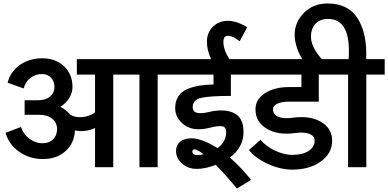

<svg xmlns="http://www.w3.org/2000/svg" viewBox="-20 -963 2238 1107"><path d="M994 -622V-533H889V1H784V-533H633V1H528V-225Q472 -199 412 -211Q409 -138 358 -92Q307 -46 228 -46Q150 -46 90.5 -88Q31 -130 12 -197L101 -231Q114 -190 149 -163.5Q184 -137 226 -137Q263 -137 286 -159.5Q309 -182 309 -218Q309 -256 281 -278.5Q253 -301 208 -301H122V-385H199Q243 -385 268.5 -406.5Q294 -428 294 -461Q294 -494 274 -515Q254 -536 222 -536Q184 -536 154.5 -513Q125 -490 117 -453L24 -486Q39 -549 94 -588Q149 -627 223 -627Q300 -627 349 -581Q398 -535 398 -462Q398 -428 379 -397.5Q360 -367 328 -347Q363 -329 383 -304Q409 -285 451 -287.5Q493 -290 528 -315V-533H423V-622Z M1436 -622V-533H1311V-410Q1191 -410 1141 -399Q1091 -388 1091 -345Q1091 -295 1183 -317Q1271 -338 1327.5 -312Q1384 -286 1384 -202Q1384 -113 1305 -55Q1368 0 1428 74L1346 124Q1272 35 1224 -12Q1194 -2 1179 2Q1091 24 1043 -9.5Q995 -43 995 -92Q995 -114 1005.5 -131Q1016 -148 1037.5 -157Q1059 -166 1087 -165.5Q1115 -165 1153.5 -150.5Q1192 -136 1234 -109Q1284 -145 1284 -202Q1284 -231 1260.5 -235Q1237 -239 1184 -225Q1094 -204 1042 -243Q990 -282 990 -339Q990 -379 1008 -407Q1026 -435 1059 -449Q1092 -463 1128 -469Q1164 -475 1211 -476V-533H939V-622H1197Q1173 -675 1173 -722Q1173 -774 1206.5 -808Q1240 -842 1291.5 -843Q1343 -844 1405 -806L1362 -725Q1331 -749 1309 -754.5Q1287 -760 1277.5 -751Q1268 -742 1268 -723Q1268 -674 1303 -622ZM1089 -90Q1089 -58 1154 -74Q1098 -116 1090 -95Q1089 -93 1089 -90Z M1927 -622V-533H1818V-377H1647Q1603 -377 1578.5 -365Q1554 -353 1554 -333Q1554 -303 1583.5 -290Q1613 -277 1667 -284Q1766 -298 1830.5 -260.5Q1895 -223 1895 -152Q1895 -79 1830 -32Q1765 15 1664 15Q1598 15 1526.5 -17Q1455 -49 1415 -98L1482 -157Q1515 -118 1567 -94Q1619 -70 1664 -70Q1724 -70 1759 -92.5Q1794 -115 1794 -152Q1794 -179 1764.5 -191Q1735 -203 1682 -196Q1583 -182 1518 -221Q1453 -260 1453 -333Q1453 -390 1507.5 -425.5Q1562 -461 1647 -461H1718V-533H1382V-622Z M1990 -622Q1998 -738 1968.5 -796Q1939 -854 1869 -854Q1839 -854 1815.5 -839.5Q1792 -825 1781.5 -799Q1771 -773 1773.5 -740.5Q1776 -708 1800.5 -668Q1825 -628 1869 -590L1791 -543Q1721 -606 1695 -679Q1669 -752 1685 -809Q1701 -866 1750 -904.5Q1799 -943 1869 -943Q1989 -943 2043.5 -854.5Q2098 -766 2091 -622H2198V-533H2092V1H1987V-533H1892V-622Z"/></svg>

Font: LT Superior Semi-bold
Style: Regular
Weight: 600
Designer: Daniel Lyons
Foundry: LyonsType
Version: Version 1.0